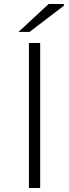

<svg xmlns="http://www.w3.org/2000/svg" viewBox="-20 -936 345 956"><path d="M124 -722H180V0H124ZM222 -916H296L300 -909L127 -777H72Z"/></svg>

Font: Nebula Sans Light
Style: Regular
Weight: 300
Designer: Paul D. Hunt for Adobe (as Source Sans)
Foundry: Nebula Entertainment & Broadcasting LLC
Version: Version 1.010